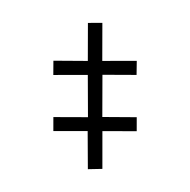

<svg xmlns="http://www.w3.org/2000/svg" viewBox="-144 -765 897 905"><g transform="rotate(-30 304.5 -313.0)"><path d="M447 -628 506 -594 416 -439 557 -358 523 -301 384 -382 284 -210 424 -128 391 -71 251 -152 162 2 102 -31 191 -187 51 -268 84 -325 225 -243 324 -416 183 -497 217 -555 357 -473Z"/></g></svg>

Font: Noto Sans
Style: Regular
Weight: 400
Designer: Monotype Design Team
Foundry: Monotype Imaging Inc.
Version: Version 2.007